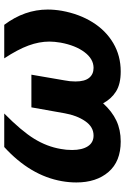

<svg xmlns="http://www.w3.org/2000/svg" viewBox="138 -715 589 905"><g transform="rotate(-90 432.5 -262.5)"><path d="M379 -409 351 -252Q341 -195 314 -155.5Q287 -116 246 -116Q213 -116 195.5 -143Q178 -170 178 -217Q178 -246 183 -271Q194 -336 231 -396Q268 -456 350 -537H192Q57 -414 31 -265Q25 -231 25 -197Q25 -103 74.5 -45.5Q124 12 218 12Q273 12 316.5 -8.5Q360 -29 398 -71Q419 -32 454 -10Q489 12 548 12Q622 12 681.5 -23Q741 -58 780 -120.5Q819 -183 834 -265Q840 -300 840 -332Q840 -441 768 -537H610Q652 -473 670.5 -422.5Q689 -372 689 -324Q689 -301 684 -271Q671 -201 639 -158.5Q607 -116 565 -116Q535 -116 518 -137Q501 -158 501 -201Q501 -228 506 -252L533 -409Z"/></g></svg>

Font: Geom Bold
Style: Bold Italic
Weight: 700
Italic angle: -10°
Version: Version 1.102